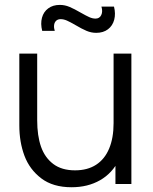

<svg xmlns="http://www.w3.org/2000/svg" viewBox="-20 -762 634 795"><path d="M60 -243V-540H134V-264.3Q134 -200 149.8 -154.7Q165.7 -109.3 200.6 -83Q235.5 -56.7 290.7 -56.7Q342.3 -56.7 377.9 -79.8Q413.5 -102.8 431.9 -146.8Q450.3 -190.7 450.3 -252L502.3 -240.3Q502.3 -159.3 473.8 -102.1Q445.3 -44.8 394.4 -15.8Q343.5 13.3 276.3 13.3Q199.3 13.3 150.9 -23.5Q102.5 -60.3 81.2 -117.2Q60 -174 60 -243ZM458 -133H450.3V-540H524V0H458ZM292.2 -658.3Q270.7 -670.8 257.1 -676.8Q243.5 -682.7 231.3 -682.7Q219 -682.7 212 -675.6Q205 -668.5 203.9 -657.3Q202.8 -646.2 206.7 -634.3H154.7Q147.2 -664 153.8 -688.5Q160.3 -713 179.7 -727.3Q199 -741.7 227.7 -741.7Q248.3 -741.7 267.9 -733.4Q287.5 -725.2 314.8 -709.3Q336.7 -696.8 349.9 -690.9Q363.2 -685 375.3 -685Q392.3 -685 399.2 -699.6Q406.2 -714.2 400 -734.7H452Q459.5 -705.3 452.9 -680.3Q446.3 -655.3 427 -640.7Q407.7 -626 378.3 -626Q358 -626 338.4 -634.2Q318.8 -642.5 292.2 -658.3Z"/></svg>

Font: Tap Sans
Style: Regular
Weight: 400
Designer: Tap Payments
Foundry: Tap Payments
Version: Version 1.001;Glyphs 3.1.2 (3151)